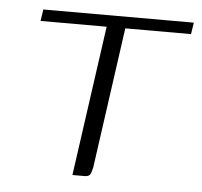

<svg xmlns="http://www.w3.org/2000/svg" viewBox="-41 -502 571 544"><g transform="rotate(5 244.5 -230.0)"><path d="M61 -460H489L484 -427H297L241 -27Q239 -18 237 -12Q235 -6 231 -3Q227 0 217 0H184L244 -427H56Z"/></g></svg>

Font: Genos Thin Light
Style: Italic
Weight: 300
Italic angle: -8°
Version: Version 1.010